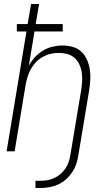

<svg xmlns="http://www.w3.org/2000/svg" viewBox="-20 -755 540 958"><path d="M157 183V147H182Q200 147 217 144Q234 141 250.5 133.5Q267 126 281.5 113.5Q296 101 306.5 85.5Q317 70 322.5 53.5Q328 37 331 19L386 -311Q389 -332 390 -354Q391 -376 387.5 -396.5Q384 -417 375 -435.5Q366 -454 351 -467Q336 -480 315.5 -485.5Q295 -491 273 -491Q253 -491 233 -486.5Q213 -482 194 -471.5Q175 -461 160 -445.5Q145 -430 134.5 -411.5Q124 -393 118 -373Q112 -353 108 -333L53 0H13L112 -598H64V-635H118L135 -735H175L158 -635H293V-598H152L124 -427Q136 -450 154 -469.5Q172 -489 194.5 -502.5Q217 -516 242 -522Q267 -528 292 -528Q318 -528 343 -521Q368 -514 386 -497Q404 -480 414 -457Q424 -434 428 -409Q432 -384 430.5 -357.5Q429 -331 425 -305L371 19Q368 41 360.5 63Q353 85 340 104.5Q327 124 309 140Q291 156 270 165.5Q249 175 226.5 179Q204 183 182 183Z"/></svg>

Font: Iosevka SS04 Extralight
Style: Italic
Weight: 200
Italic angle: -9°
Monospace: yes
Designer: Belleve Invis
Foundry: Belleve Invis
Version: Version 19.0.0; ttfautohint (v1.8.4)